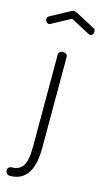

<svg xmlns="http://www.w3.org/2000/svg" viewBox="-182 -740 545 1018"><g transform="rotate(15 91.0 -231.0)"><path d="M90 -472Q101 -472 108 -466.5Q115 -461 115 -452V46Q115 88 108.5 122.5Q102 157 87 182Q72 207 47.5 221Q23 235 -12 235Q-24 235 -30.5 227.5Q-37 220 -37 211Q-37 201 -30.5 195Q-24 189 -14 189Q12 189 28 178Q44 167 52.5 148Q61 129 63.5 103Q66 77 66 46V-452Q66 -461 72.5 -466.5Q79 -472 90 -472ZM-13 -599Q-15 -598 -17 -597Q-19 -596 -21 -596Q-29 -596 -35 -602.5Q-41 -609 -41 -619Q-41 -630 -30 -636L74 -692Q82 -697 91 -697Q100 -697 108 -692L212 -637Q223 -631 223 -617Q223 -609 217.5 -603Q212 -597 204 -597Q202 -597 199.5 -598Q197 -599 195 -600L91 -655Z"/></g></svg>

Font: AkaAcidDosis
Style: Light
Weight: 300
Designer: Edgar Tolentino, Pablo Impallari, Igino Marini, Aka-Acid
Foundry: Edgar Tolentino, Pablo Impallari, Igino Marini, Aka-Acid
Version: Version 1.007